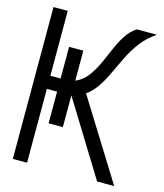

<svg xmlns="http://www.w3.org/2000/svg" viewBox="-118 -889 836 977"><g transform="rotate(15 300.0 -400.0)"><path d="M64 -389V-458H196Q239 -459 268.5 -478.5Q298 -498 319 -530Q340 -562 357 -600Q374 -638 390.5 -676.5Q407 -715 428.5 -747.5Q450 -780 481 -800H587Q541 -770 510 -729Q479 -688 456.5 -642.5Q434 -597 413.5 -552.5Q393 -508 368 -472Q343 -436 308 -413.5Q273 -391 221 -389ZM42 0V-800H117V0ZM486 0 223 -427 298 -447 576 0ZM246 -222H171V-625H246Z"/></g></svg>

Font: Victor Mono
Style: Regular
Weight: 400
Monospace: yes
Designer: Rune Bjørnerås
Version: Version 1.561;gftools[0.9.30]